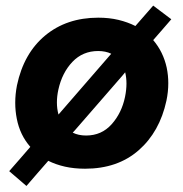

<svg xmlns="http://www.w3.org/2000/svg" viewBox="-20 -574 638 668"><path d="M72 73 12 21.5Q31.5 -1 50 -22Q68 -42.5 85.5 -63Q49.5 -104 38.5 -160.5Q33 -188 33 -216.5Q33 -246 39 -277Q62.5 -388.5 137.2 -450.5Q212 -512.5 322 -512.5Q360 -512.5 392.2 -504.8Q424.5 -497 451 -483.5Q466.5 -501 482 -519Q497 -536.5 513 -554.5L576 -507Q559.5 -488 544 -470Q528.5 -452 513 -434.5Q548 -393.5 560 -338.5Q565.5 -312 565.5 -284.5Q565.5 -254.5 559 -223.5Q535.5 -115 462.2 -51Q389 13 276 13Q238 13 206 5.8Q174 -1.5 148 -14.5Q129 7 110.2 28.8Q91.5 50.5 72 73ZM183 -262Q178 -239 178 -217.5Q178 -195.5 183.5 -175.5L344 -360.5Q355.5 -373 367 -387Q347.5 -396.5 321.5 -396.5Q268 -396.5 232 -358.8Q196 -321 183 -262ZM279.5 -102.5Q333.5 -102.5 368.5 -141.8Q403.5 -181 415 -237Q420 -261.5 420 -283Q420 -304 415.5 -322.5Q411 -316.5 406 -311L239.5 -119.5Q236 -116 233 -112.5Q253 -102.5 279.5 -102.5Z"/></svg>

Font: Heraclito
Style: Bold Italic
Weight: 700
Italic angle: -12°
Designer: Kostas Bartsokas (font) & Cristiano Sobral (main changes)
Foundry: Kostas Bartsokas (font) & Cristiano Sobral (main changes)
Version: Version 1.00;July 8, 2020;FontCreator 13.0.0.2655 64-bit